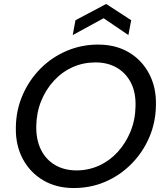

<svg xmlns="http://www.w3.org/2000/svg" viewBox="-20 -937 832 969"><path d="M352 12Q264 12 197.5 -27.5Q131 -67 94.5 -136Q58 -205 60 -294Q61 -381 94 -457Q127 -533 184 -590.5Q241 -648 316 -680Q391 -712 475 -712Q564 -712 630 -673Q696 -634 732.5 -565Q769 -496 767 -407Q766 -319 733 -243Q700 -167 643 -109.5Q586 -52 512 -20Q438 12 352 12ZM366 -77Q427 -77 480.5 -101.5Q534 -126 574.5 -170.5Q615 -215 639 -274Q663 -333 664 -401Q666 -470 641 -519Q616 -568 570 -595Q524 -622 462 -622Q400 -622 346.5 -598Q293 -574 252 -529.5Q211 -485 187.5 -426.5Q164 -368 163 -300Q162 -232 186.5 -182Q211 -132 257.5 -104.5Q304 -77 366 -77ZM347 -760 361 -835 516 -917 642 -835 628 -760 503 -845Z"/></svg>

Font: DM Sans 20pt Medium
Style: Italic
Weight: 500
Italic angle: -10°
Version: Version 4.004;gftools[0.9.30]